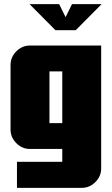

<svg xmlns="http://www.w3.org/2000/svg" viewBox="-20 -720 540 928"><path d="M123 -700H266L297 -637L328 -700H471L346 -574H248ZM281 -125V-375H219V-125ZM469 94Q469 132 441 160Q413 188 375 188H62V62H281V0H125Q87 0 59 -28Q31 -56 31 -94V-406Q31 -444 59 -472Q87 -500 125 -500H469Z"/></svg>

Font: CostaRica
Style: Normal
Weight: 900
Version: Version 1.3